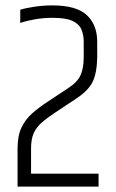

<svg xmlns="http://www.w3.org/2000/svg" viewBox="-20 -691 430 711"><path d="M55 -655Q74 -661 107 -666Q140 -671 174 -671Q263 -671 301.5 -635Q340 -599 340 -536V-479Q339 -421 323 -388Q307 -355 261 -325L187 -276Q155 -255 134.5 -237Q114 -219 104.5 -197Q95 -175 95 -141V-48H345V0H45V-140Q45 -188 59.5 -218.5Q74 -249 99.5 -271.5Q125 -294 159 -316L233 -365Q267 -387 278.5 -413Q290 -439 290 -479V-536Q290 -563 281 -583Q272 -603 247.5 -614Q223 -625 174 -625Q141 -625 109.5 -619.5Q78 -614 55 -606Z"/></svg>

Font: Khand Variable Light
Style: Regular
Weight: 300
Designer: Satya Rajpurohit
Foundry: Indian Type Foundry
Version: Version 3.000